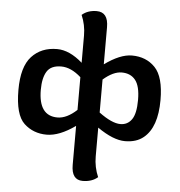

<svg xmlns="http://www.w3.org/2000/svg" viewBox="-57 -684 899 959"><g transform="rotate(5 392.0 -204.5)"><path d="M555.7 -78.1Q591.8 -78.1 612.5 -107.7Q633.3 -137.2 633.3 -206.1Q633.3 -274.9 609.1 -305.2Q585 -335.4 540.5 -335.4Q498 -335.4 447.8 -292V-126.5Q513.2 -78.1 555.7 -78.1ZM392.6 221.2Q336.4 221.2 336.4 145.5V-49.8Q256.8 6.8 193.4 6.8Q126.5 6.8 80.1 -36.1Q33.7 -79.1 33.7 -204.1Q33.7 -319.8 81.5 -371.8Q129.4 -423.8 208.5 -423.8Q271 -423.8 336.4 -366.2V-502.4Q336.4 -556.2 315.4 -604.5Q344.7 -629.9 389.2 -629.9Q447.3 -629.9 447.3 -554.2V-368.2Q524.9 -424.3 584 -424.3Q655.3 -424.3 700.2 -377.7Q745.1 -331.1 745.1 -214.8Q745.1 -78.6 678.7 -24.4Q643.1 4.9 585.9 4.9Q526.9 4.9 447.3 -50.8V93.8Q447.3 147.5 468.3 195.8Q439 221.2 392.6 221.2ZM239.7 -83.5Q286.1 -83.5 336.4 -129.9V-293.9Q286.1 -338.9 236.8 -338.9Q185.5 -338.9 165.3 -306.4Q145 -273.9 145 -213.9Q145 -83.5 239.7 -83.5Z"/></g></svg>

Font: ALMAS
Style: Bold
Weight: 700
Designer: ALMAS Font/ by Husham Jawad Kadhim, derived from the Bainsely font by/ Paul James MIller
Foundry: High-Logic / Made with FontCreator
Version: Version 1.411;September 19, 2021;FontCreator 14.0.0.2814 32-